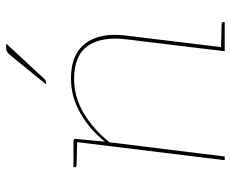

<svg xmlns="http://www.w3.org/2000/svg" viewBox="-83 -665 748 622"><g transform="rotate(-90 291.0 -354.0)"><path d="M83 0 143 -490H146Q153 -490 152 -482L143 -388Q183 -438 236 -468Q289 -498 347 -498Q402 -498 435 -476Q468 -454 481 -413Q494 -372 486 -314L448 0H436L474 -314Q485 -397 454 -442.5Q423 -488 346 -488Q289 -488 236.5 -457.5Q184 -427 141 -373L95 0ZM445 0 447 -12 524 -10Q526 -10 528.5 -8.5Q531 -7 531 -5L530 0ZM146 -490 144 -478 67 -480Q65 -480 62.5 -481.5Q60 -483 60 -485L61 -490ZM448 -708H461L345 -583Q343 -581 340.5 -580Q338 -579 336 -579H329L425 -697Q432 -704 436 -706Q440 -708 448 -708Z"/></g></svg>

Font: Aleo Thin
Style: Italic
Weight: 250
Italic angle: -7°
Designer: Alessio Laiso
Foundry: Alessio Laiso
Version: Version 2.001;gftools[0.9.29]